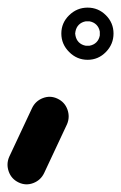

<svg xmlns="http://www.w3.org/2000/svg" viewBox="-82 -345 318 504"><path d="M69 -86Q88 -77 95 -57.5Q102 -38 94 -19Q79 13 64 45Q49 77 34 109Q34 109 34 109Q34 109 34 109Q25 128 5.5 135.5Q-14 143 -33 134Q-52 125 -59 105.5Q-66 86 -58 67Q-43 35 -28 3Q-13 -29 2 -61Q11 -80 30.5 -87.5Q50 -95 69 -86ZM143 -289Q132 -287 125 -280Q118 -273 116 -262Q116 -260 115.5 -258Q115 -256 115 -257Q115 -258 115.5 -256Q116 -254 116 -252Q118 -241 125 -234Q132 -227 143 -225Q145 -225 147 -225Q149 -225 148 -225Q147 -225 149 -225Q151 -225 153 -225Q164 -227 171 -234Q178 -241 180 -252Q180 -254 180 -256Q180 -258 180 -257Q180 -256 180 -258Q180 -260 180 -262Q178 -273 171 -280Q164 -287 153 -289Q151 -289 149 -289Q147 -289 148 -289Q149 -289 147 -289Q145 -289 143 -289ZM79 -257Q79 -285 99.5 -305Q120 -325 148 -325Q176 -325 196 -305Q216 -285 216 -257Q216 -229 196 -208.5Q176 -188 148 -188Q120 -188 99.5 -208.5Q79 -229 79 -257Z"/></svg>

Font: FRB American Cursive Ultra
Style: Bold Italic
Weight: 1000
Italic angle: -25°
Version: Version 2.0;Modular Font Editor K font №1